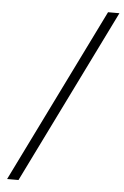

<svg xmlns="http://www.w3.org/2000/svg" viewBox="-57 -811 597 924"><g transform="rotate(5 241.0 -349.0)"><path d="M427 -770H482L68 72H13Z"/></g></svg>

Font: Exo Light
Style: Italic
Weight: 300
Italic angle: -9°
Designer: Natanael Gama
Foundry: Natanael Gama
Version: Version 1.500; ttfautohint (v1.6)